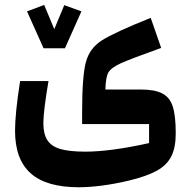

<svg xmlns="http://www.w3.org/2000/svg" viewBox="-20 -540 798 798"><path d="M606.4 -465.8C505.4 -425.3 437.5 -394 403.3 -372.1C369.1 -350.1 347.2 -320.3 336.9 -281.7C326.7 -243.2 321.3 -174.3 321.3 -75.7V-24.4H599.6V54.7C491.7 78.6 403.3 90.3 334.5 90.3C289.6 90.3 254.9 86.4 230 79.1C180.2 64 160.2 31.2 160.2 -29.8C160.2 -44.4 162.1 -67.9 166 -100.1C169.9 -131.8 175.3 -166.5 181.6 -203.1H63.5C49.3 -111.8 42.5 -43.5 42.5 2.9C42.5 162.6 127.9 238.3 308.1 238.3C366.7 238.3 443.4 228 514.2 210.9C565.4 198.7 605 184.6 632.8 168.9C689 137.2 710.4 91.3 710.4 12.7C710.4 -35.6 706.1 -72.8 697.8 -98.1C680.7 -148.9 642.1 -168 562 -168H418C418.9 -201.7 422.9 -225.1 430.2 -238.3C437.5 -251.5 454.6 -264.2 481.9 -276.9C508.8 -289.1 564.9 -310.5 649.9 -340.8ZM92.3 -492.7 161.1 -339.4H250L318.4 -492.7L247.1 -518.6L205.6 -418.9L163.6 -519.5Z"/></svg>

Font: SG Kara SemiBold
Style: Regular
Weight: 400
Designer: Damoon Khanjanzadeh
Version: Version 1.000